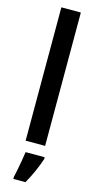

<svg xmlns="http://www.w3.org/2000/svg" viewBox="-147 -891 530 1057"><g transform="rotate(15 117.5 -362.5)"><path d="M173 -93H62V-853H173ZM187 -22Q175 15 157 55Q139 95 120 128H51V116Q55 98 60.5 71.5Q66 45 70.5 17Q75 -11 78 -32H187Z"/></g></svg>

Font: Noto Sans Kannada UI ExtraCondensed SemiBold
Style: Regular
Weight: 600
Width: 2
Designer: Jelle Bosma - Monotype Design Team
Foundry: Monotype Imaging Inc.
Version: Version 2.005; ttfautohint (v1.8.4.7-5d5b)